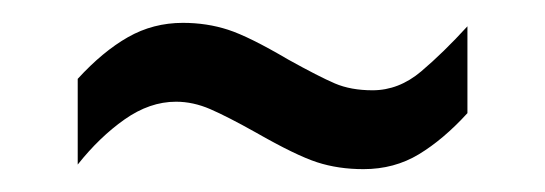

<svg xmlns="http://www.w3.org/2000/svg" viewBox="-20 -406 477 168"><path d="M48 -337Q70 -361 92 -373.5Q114 -386 140 -386Q161 -386 179.5 -380Q198 -374 232 -354Q259 -339 273 -333Q287 -327 306 -327Q329 -327 348.5 -343.5Q368 -360 389 -383V-307Q368 -284 346.5 -271Q325 -258 298 -258Q276 -258 257.5 -264Q239 -270 204 -290Q179 -304 164 -310.5Q149 -317 134 -317Q111 -317 89 -301.5Q67 -286 48 -262Z"/></svg>

Font: Noto Sans Bengali ExtraCondensed
Style: Regular
Weight: 400
Width: 2
Designer: Jelle Bosma - Monotype Design Team
Foundry: Monotype Imaging Inc.
Version: Version 2.003